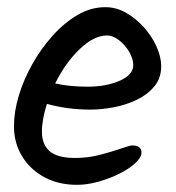

<svg xmlns="http://www.w3.org/2000/svg" viewBox="-20 -511 490 536"><path d="M195 5Q143 5 103.5 -16.5Q64 -38 41.5 -75Q19 -112 19 -159Q19 -199 32.5 -244Q46 -289 70.5 -332.5Q95 -376 127.5 -412Q160 -448 197 -469.5Q234 -491 274 -491Q304 -491 331.5 -475.5Q359 -460 381.5 -435Q404 -410 417 -381Q430 -352 430 -326Q430 -293 411 -270Q392 -247 362 -232.5Q332 -218 297.5 -211.5Q263 -205 233 -205Q168 -205 111 -221Q97 -177 97 -143Q97 -108 118.5 -89Q140 -70 190 -70Q226 -70 260 -79Q294 -88 318.5 -96.5Q343 -105 349 -105Q375 -105 375 -85Q375 -72 358 -56Q341 -40 314 -26.5Q287 -13 255.5 -4Q224 5 195 5ZM225 -269Q276 -269 314 -285.5Q352 -302 352 -329Q352 -347 340.5 -366.5Q329 -386 312 -399Q295 -412 279 -412Q242 -412 202 -373.5Q162 -335 134 -278Q174 -269 225 -269Z"/></svg>

Font: Solitreo
Style: Regular
Weight: 400
Designer: Nathan Gross, Bryan Kirschen, Binghamton University
Foundry: Eli Heuer
Version: Version 1.100; ttfautohint (v1.8.4.7-5d5b)